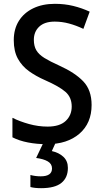

<svg xmlns="http://www.w3.org/2000/svg" viewBox="-20 -795 541 1004"><path d="M459 -246Q459 -151 395.5 -96Q332 -41 225 -41Q173 -41 126.5 -50Q80 -59 45 -77V-179Q83 -160 131.5 -146.5Q180 -133 229 -133Q292 -133 323.5 -162.5Q355 -192 355 -238Q355 -286 322.5 -314.5Q290 -343 215 -376Q169 -396 132 -422.5Q95 -449 73.5 -488Q52 -527 52 -585Q52 -643 78.5 -685.5Q105 -728 153.5 -751.5Q202 -775 267 -775Q318 -775 363 -764Q408 -753 449 -734L416 -644Q378 -662 341 -672Q304 -682 266 -682Q213 -682 185 -655.5Q157 -629 157 -587Q157 -554 170 -532Q183 -510 212 -492Q241 -474 290 -452Q372 -415 415.5 -369.5Q459 -324 459 -246ZM335 83Q335 134 301 161.5Q267 189 195 189Q161 189 139 183V120Q164 127 193 127Q252 127 252 86Q252 62 230 49Q208 36 169 31L208 -51H272L251 -5Q288 3 311.5 25Q335 47 335 83Z"/></svg>

Font: Noto Sans Tamil UI SemiCondensed Medium
Style: Regular
Weight: 500
Width: 4
Designer: Jelle Bosma - Monotype Design Team
Foundry: Monotype Imaging Inc.
Version: Version 2.004; ttfautohint (v1.8.4.7-5d5b)